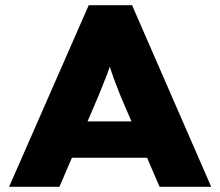

<svg xmlns="http://www.w3.org/2000/svg" viewBox="-20 -720 849 740"><path d="M15 0 322 -700H489L794 0H595L445 -349Q435 -375 426.5 -396.5Q418 -418 411 -439Q404 -460 397.5 -481Q391 -502 385 -525L421 -526Q415 -501 408.5 -479.5Q402 -458 394.5 -438Q387 -418 378 -396.5Q369 -375 359 -349L209 0ZM162 -112 223 -252H585L629 -112Z"/></svg>

Font: Lexend Exa ExtraBold
Style: Regular
Weight: 800
Designer: Bonnie Shaver-Troup, Thomas Jockin
Foundry: Lexend
Version: Version 1.007